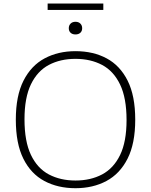

<svg xmlns="http://www.w3.org/2000/svg" viewBox="-20 -1032 835 1062"><path d="M397.5 9Q300 9 225.5 -30.8Q151 -70.5 109.2 -154.2Q67.5 -238 67.5 -370Q67.5 -502 110 -585.8Q152.5 -669.5 227 -709.2Q301.5 -749 397.5 -749Q495.5 -749 569.8 -709.2Q644 -669.5 686 -585.8Q728 -502 728 -370Q728 -238 685.5 -154.2Q643 -70.5 568.5 -30.8Q494 9 397.5 9ZM397.5 -33.5Q481 -33.5 544.8 -67.2Q608.5 -101 644.2 -174.5Q680 -248 680 -368Q680 -490 644.2 -564.5Q608.5 -639 544.8 -672.8Q481 -706.5 397.5 -706.5Q314 -706.5 250.5 -673Q187 -639.5 151.2 -565.8Q115.5 -492 115.5 -372Q115.5 -250 151 -175.5Q186.5 -101 250.2 -67.2Q314 -33.5 397.5 -33.5ZM397.5 -841.5Q380.5 -841.5 370.5 -850.8Q360.5 -860 360.5 -876Q360.5 -891.5 370.5 -901.5Q380.5 -911.5 397.5 -911.5Q414.5 -911.5 424.5 -901.5Q434.5 -891.5 434.5 -876Q434.5 -860 424.5 -850.8Q414.5 -841.5 397.5 -841.5ZM243.5 -977V-1012.5H551.5V-977Z"/></svg>

Font: Encode Sans Expanded ExtraLight
Style: Regular
Weight: 200
Width: 7
Designer: Multiple Designers
Foundry: Impallari Type
Version: Version 3.000; ttfautohint (v1.8.3) -l 8 -r 50 -G 200 -x 14 